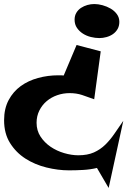

<svg xmlns="http://www.w3.org/2000/svg" viewBox="-30 -597 628 947"><path d="M558.6 -489.3Q558.6 -468.8 549.8 -453.6Q541 -438.5 526.9 -428.7Q512.7 -418.9 495.1 -414.1Q477.5 -409.2 460 -409.2Q439.5 -409.2 418 -414.6Q396.5 -419.9 378.9 -431.2Q361.3 -442.4 349.6 -459.5Q337.9 -476.6 337.9 -500Q337.9 -519.5 346.7 -534.2Q355.5 -548.8 369.6 -558.1Q383.8 -567.4 400.9 -572.3Q418 -577.1 435.5 -577.1Q454.1 -577.1 475.6 -571.3Q497.1 -565.4 515.6 -554.7Q534.2 -543.9 546.4 -527.3Q558.6 -510.7 558.6 -489.3ZM578.1 -1 505.9 330.1 448.2 231.4Q415 239.3 379.9 241.2Q344.7 243.2 310.5 243.2Q255.9 243.2 198.7 229Q141.6 214.8 95.2 185.1Q48.8 155.3 19.5 108.4Q-9.8 61.5 -9.8 -3.9Q-9.8 -61.5 12.7 -103.5Q35.2 -145.5 72.3 -172.4Q109.4 -199.2 157.7 -212.4Q206.1 -225.6 257.8 -225.6Q264.6 -225.6 271 -225.6Q277.3 -225.6 284.2 -224.6L347.7 -375L466.8 -343.8L434.6 -107.4Q403.3 -119.1 375 -128.4Q346.7 -137.7 313.5 -137.7Q281.2 -137.7 252 -127.4Q222.7 -117.2 200.2 -98.1Q177.7 -79.1 164.1 -51.8Q150.4 -24.4 150.4 8.8Q150.4 46.9 169.9 76.7Q189.5 106.4 219.7 127Q250 147.5 286.6 158.2Q323.2 168.9 356.4 168.9Q401.4 168.9 433.1 154.8Q464.8 140.6 489.3 116.7Q513.7 92.8 534.7 62Q555.7 31.2 578.1 -1Z"/></svg>

Font: Fontdiner Swanky
Style: Regular
Weight: 400
Designer: Font Diner, Inc
Foundry: Font Diner, Inc
Version: Version 1.000